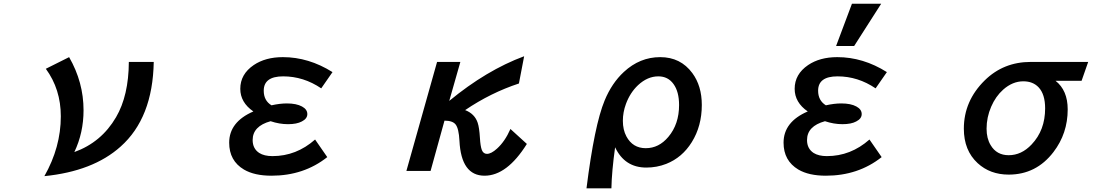

<svg xmlns="http://www.w3.org/2000/svg" viewBox="-20 -900 6040 1039"><path d="M812 -564.9Q806.6 -261.2 632.3 -106.4Q483.4 26.9 220.2 53.2Q309.1 -103.5 309.1 -270.5Q309.1 -417 228 -527.8L354 -590.8Q432.1 -455.1 432.1 -303.2Q432.1 -181.6 382.3 -77.1Q528.8 -129.9 607.9 -265.6Q676.3 -382.3 677.2 -564.9Z M1751 -49.8Q1624 50.8 1449.2 50.8Q1356.9 50.8 1300.3 17.6Q1220.2 -29.8 1220.2 -127.9Q1220.2 -240.2 1351.1 -296.9Q1280.3 -345.7 1280.3 -419.4Q1280.3 -498.5 1353 -547.9Q1416.5 -590.8 1510.7 -590.8Q1650.4 -590.8 1779.3 -509.8L1718.3 -421.9Q1622.6 -486.8 1512.2 -486.8Q1407.2 -486.8 1407.2 -409.2Q1407.2 -355.5 1449.2 -330.1Q1494.6 -340.3 1532.2 -340.3Q1584 -340.3 1614.3 -323.7Q1643.1 -308.1 1643.1 -282.7Q1643.1 -257.8 1613.3 -242.7Q1585.9 -228 1538.6 -228Q1491.7 -228 1444.3 -244.1Q1347.2 -217.3 1347.2 -142.1Q1347.2 -95.7 1382.8 -72.3Q1409.7 -55.2 1454.6 -55.2Q1583.5 -55.2 1685.1 -145Z M2471.2 -564.9 2411.1 -354Q2612.3 -520 2816.4 -595.7L2788.1 -448.2Q2635.3 -397.9 2497.1 -304.2Q2548.8 -284.2 2564.9 -235.8Q2573.7 -210 2577.1 -153.8Q2579.6 -108.9 2587.4 -88.4Q2595.7 -67.4 2615.2 -67.4Q2638.2 -67.4 2669.4 -95.7Q2712.4 -134.3 2742.2 -202.1L2831.1 -121.1Q2723.6 50.8 2602.1 50.8Q2475.6 50.8 2466.3 -138.2Q2462.9 -204.1 2445.8 -226.1Q2429.7 -247.1 2385.3 -247.1L2310.1 24.9H2179.2L2345.2 -564.9Z M3153.8 119.1Q3196.8 -223.6 3252 -356.4Q3291 -450.7 3356 -510.7Q3442.4 -590.8 3552.7 -590.8Q3663.1 -590.8 3726.6 -504.4Q3777.8 -435.1 3777.8 -332Q3777.8 -217.8 3723.6 -130.9Q3671.9 -47.4 3585.4 -13.2Q3534.2 6.8 3477.5 6.8Q3360.4 6.8 3308.6 -103Q3290.5 27.3 3288.6 119.1ZM3542.5 -486.8Q3483.9 -486.8 3432.6 -439Q3389.6 -398.4 3367.2 -337.4Q3350.6 -292.5 3350.6 -246.1Q3350.6 -197.8 3369.6 -162.1Q3403.8 -98.1 3474.6 -98.1Q3545.4 -98.1 3596.7 -159.2Q3654.8 -228 3654.8 -331.5Q3654.8 -403.3 3625 -444.8Q3595.2 -486.8 3542.5 -486.8Z M4504.4 -650.9 4590.3 -879.9H4748.5L4602.1 -650.9ZM4685.1 -145 4751 -49.8Q4624 50.8 4449.2 50.8Q4356.9 50.8 4300.3 17.6Q4220.2 -30.3 4220.2 -127.9Q4220.2 -240.7 4351.1 -296.9Q4280.3 -345.7 4280.3 -419.4Q4280.3 -498.5 4353 -547.9Q4416.5 -590.8 4510.7 -590.8Q4650.9 -590.8 4779.3 -509.8L4718.3 -421.9Q4622.6 -486.8 4512.2 -486.8Q4407.2 -486.8 4407.2 -409.2Q4407.2 -356 4449.2 -330.1Q4494.6 -340.3 4532.2 -340.3Q4584.5 -340.3 4614.3 -323.7Q4643.1 -308.1 4643.1 -282.7Q4643.1 -257.8 4613.3 -242.7Q4586.4 -228 4538.6 -228Q4492.2 -228 4444.3 -244.1Q4347.2 -217.3 4347.2 -142.1Q4347.2 -95.7 4382.8 -72.3Q4410.2 -55.2 4454.6 -55.2Q4583.5 -55.2 4685.1 -145Z M5868.7 -564.9 5833 -462.9H5691.9Q5757.8 -411.1 5757.8 -308.1Q5757.8 -177.7 5680.7 -77.1Q5587.4 44.9 5438.5 44.9Q5337.9 44.9 5270.5 -17.1Q5195.8 -85.9 5195.8 -203.6Q5195.8 -354 5309.1 -465.3Q5410.6 -564.9 5557.6 -564.9ZM5517.6 -460Q5459.5 -460 5408.7 -415Q5367.7 -378.4 5343.8 -322.8Q5318.8 -265.1 5318.8 -203.6Q5318.8 -150.9 5340.8 -114.7Q5373 -60.1 5438.5 -60.1Q5507.8 -60.1 5562.5 -118.2Q5635.7 -195.3 5635.7 -313.5Q5635.7 -389.6 5600.6 -427.2Q5569.8 -460 5517.6 -460Z"/></svg>

Font: BIZ UDPGothic
Style: Bold
Weight: 700
Designer: TypeBank Co., Ltd.
Foundry: Morisawa Inc.
Version: Version 1.051